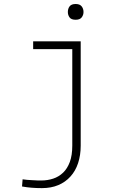

<svg xmlns="http://www.w3.org/2000/svg" viewBox="-20 -737 640 970"><path d="M147.5 -528.3V-488.8H345.2V-1.5Q345.2 47.4 332.8 81.1Q320.3 114.7 298.8 135.3Q276.9 156.2 248.5 165.5Q220.2 174.8 189 174.8Q181.2 174.8 168.9 174.6Q156.7 174.3 143.6 173.3Q129.9 172.9 116.7 171.6Q103.5 170.4 94.2 168.9L91.3 205.1Q104.5 207.5 116.5 209Q128.4 210.4 139.6 211.4Q151.9 212.4 164.6 212.9Q177.2 213.4 191.9 213.4Q238.3 213.4 274.4 198.2Q310.5 183.1 335.9 154.8Q361.3 127 374.5 87.2Q387.7 47.4 387.7 -1.5V-528.3ZM322.8 -676.3Q322.8 -661.1 331.3 -649.2Q339.8 -637.2 362.3 -637.2Q383.8 -637.2 392.8 -649.2Q401.9 -661.1 401.9 -676.3Q401.9 -692.9 392.6 -704.8Q383.3 -716.8 362.3 -716.8Q340.8 -716.8 331.8 -705.1Q322.8 -693.4 322.8 -676.3Z"/></svg>

Font: Roboto Mono ExtraLight
Style: Regular
Weight: 250
Monospace: yes
Designer: Google
Version: Version 3.000